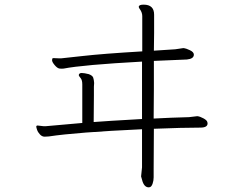

<svg xmlns="http://www.w3.org/2000/svg" viewBox="-20 -745 1040 826"><path d="M598 -725Q643 -725 643 -682V-603Q643 -575 642 -527L734 -533L768 -538H771Q780 -537 797 -529Q814 -521 814 -510Q814 -492 784 -489L642 -483V-362Q642 -297 641 -235Q715 -239 793 -241L827 -245H830Q840 -244 855 -236Q870 -228 872 -220L873 -214Q873 -196 842 -196Q767 -196 642 -191L641 -15V18Q641 32 636.5 45Q632 58 625 60L620 61Q599 61 591 28Q588 17 587 14L591 -25V-189Q309 -176 190 -158Q183 -157 172 -157Q161 -157 152 -166.5Q143 -176 139.5 -186.5Q136 -197 136 -200.5Q136 -204 140 -205H142L168 -202H176L334 -216V-382Q334 -401 326.5 -409.5Q319 -418 319 -422V-423Q321 -431 331.5 -431Q342 -431 362 -426Q378 -420 381 -411Q384 -402 385 -388L384 -372V-334L383 -220Q431 -224 591 -233V-480Q336 -466 254 -450Q246 -449 236.5 -450Q227 -451 215.5 -464.5Q204 -478 204 -486Q204 -494 208 -495H211L235 -494Q239 -494 243 -494Q247 -494 335 -504Q423 -514 592 -524V-676Q592 -692 580 -708Q577 -712 577 -716V-717Q579 -725 598 -725Z"/></svg>

Font: LXGW WenKai Lite Light
Style: Regular
Weight: 300
Designer: LXGW / Fontworks Inc.
Foundry: LXGW / Fontworks Inc.
Version: Version 1.511; March 25, 2025